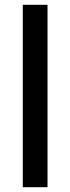

<svg xmlns="http://www.w3.org/2000/svg" viewBox="-20 -780 293 800"><path d="M178 0V-760H75V0Z"/></svg>

Font: Noto Sans Arabic SemCond Med
Style: Regular
Weight: 500
Width: 4
Designer: Monotype Design Team, Nadine Chahine, Nizar Qandah and Khaled Hosny
Foundry: Monotype Imaging Inc.
Version: Version 2.012